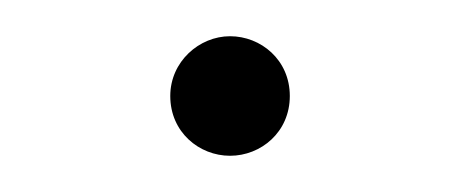

<svg xmlns="http://www.w3.org/2000/svg" viewBox="-20 -71 256 106"><path d="M107 15C124 15 140 2 140 -18C140 -38 124 -51 107 -51C90 -51 74 -37 74 -18C74 2 90 15 107 15Z"/></svg>

Font: Sprat Condensed Thin
Style: Regular
Weight: 100
Width: 3
Designer: Ethan Nakache
Foundry: Collletttivo
Version: Version 2.000;Glyphs 3.2 (3217)